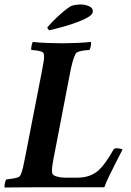

<svg xmlns="http://www.w3.org/2000/svg" viewBox="-29 -833 583 856"><path d="M191 -698Q188 -700 185 -704Q182 -708 182 -711Q185 -715 202 -733Q219 -751 242.5 -772Q266 -793 286 -805Q293 -809 307 -811Q321 -813 331 -813Q348 -813 366.5 -806Q385 -799 385 -782Q385 -770 367 -758.5Q349 -747 321.5 -736.5Q294 -726 265.5 -717.5Q237 -709 216.5 -704Q196 -699 191 -698ZM212 -138Q212 -137 211 -134Q209 -123 205 -98.5Q201 -74 204 -61Q206 -51 224 -46Q242 -41 259 -41H319Q345 -41 368 -49Q391 -57 410 -73Q442 -103 477 -166Q480 -172 491 -172Q498 -172 507 -170Q516 -168 517 -166Q504 -140 488 -109Q472 -78 458 -49Q444 -20 436 2H121Q73 2 37.5 2.5Q2 3 -8 3Q-10 -2 -7.5 -15Q-5 -28 -1 -33Q5 -34 18.5 -35.5Q32 -37 45 -40.5Q58 -44 61 -50Q69 -65 74 -88Q79 -111 85 -142L155 -501Q156 -505 156.5 -509Q157 -513 158 -517Q163 -542 166 -561Q169 -580 166 -593Q165 -600 154 -603.5Q143 -607 130 -608.5Q117 -610 111 -610Q109 -615 111.5 -628.5Q114 -642 118 -646Q144 -643 181.5 -641.5Q219 -640 247 -640Q276 -640 312.5 -641.5Q349 -643 376 -646Q378 -642 376 -628.5Q374 -615 369 -610Q363 -610 349.5 -608.5Q336 -607 324 -603.5Q312 -600 308 -593Q300 -578 294 -555.5Q288 -533 282 -501Z"/></svg>

Font: Amiri
Style: Bold Italic
Weight: 700
Italic angle: 10°
Designer: Khaled Hosny
Version: Version 0.113